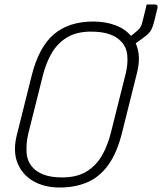

<svg xmlns="http://www.w3.org/2000/svg" viewBox="-20 -816 723 856"><path d="M396 -720Q449 -720 493 -704Q537 -688 564 -656Q570 -660 576 -665.5Q582 -671 592 -679Q601 -687 606 -694.5Q611 -702 615 -719Q619 -735 624 -755Q629 -775 634 -796H670Q686 -796 682 -780Q681 -774 677 -759.5Q673 -745 668 -723Q661 -694 652.5 -680Q644 -666 621 -649Q613 -643 604 -636.5Q595 -630 585 -623Q597 -597 599 -564.5Q601 -532 591 -492L525 -228Q502 -134 462 -79.5Q422 -25 367.5 -2.5Q313 20 246 20Q178 20 128.5 -8.5Q79 -37 58 -89.5Q37 -142 55 -214L121 -478Q153 -606 220 -663Q287 -720 396 -720ZM106 -220Q96 -177 98.5 -136Q101 -95 128 -67Q146 -48 177.5 -36.5Q209 -25 257 -25Q323 -25 366 -51.5Q409 -78 435 -123.5Q461 -169 475 -227L540 -486Q551 -530 547.5 -569Q544 -608 518 -633Q499 -653 466.5 -664Q434 -675 385 -675Q322 -675 279.5 -649.5Q237 -624 211 -580Q185 -536 171 -479Z"/></svg>

Font: Recursive Mn Lnr St Lt
Style: Italic
Weight: 300
Italic angle: -15°
Monospace: yes
Version: Version 1.079;hotconv 1.0.112;makeotfexe 2.5.65598; ttfautoh